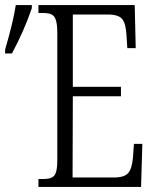

<svg xmlns="http://www.w3.org/2000/svg" viewBox="-66 -734 614 754"><path d="M85 -31H102Q125 -31 137 -36.5Q149 -42 154 -58Q159 -74 159 -107V-604Q159 -638 153.5 -655Q148 -672 136 -677.5Q124 -683 102 -683H85V-714H463L467 -545H434L431 -591Q429 -640 414.5 -658.5Q400 -677 358 -677H220V-393H409V-356H220L219 -37H381Q422 -37 437 -54Q452 -71 456 -114L460 -169H493L488 0H85ZM-46 -539Q-14 -648 -4 -714H59V-702Q29 -614 -19 -524H-46Z"/></svg>

Font: Noto Serif CondLight
Style: Regular
Weight: 300
Width: 3
Designer: Monotype Design Team
Foundry: Monotype Imaging Inc.
Version: Version 1.001